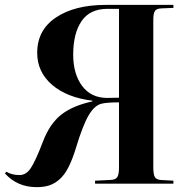

<svg xmlns="http://www.w3.org/2000/svg" viewBox="-23 -750 780 784"><path d="M127 14.2Q47.4 14.2 -2.9 -42L2.9 -48.8Q24.9 -35.2 57.1 -35.2Q84 -35.2 103 -64Q122.1 -92.8 152.8 -172.9Q180.2 -244.6 226.8 -281.5Q273.4 -318.4 354 -335.9V-338.9Q250 -351.6 189.5 -403.8Q128.9 -456.1 128.9 -534.2Q128.9 -627.4 205.6 -678.7Q282.2 -730 408.2 -730H685.1V-717.8L637.2 -715.8Q616.7 -715.3 609.9 -705.6Q603 -695.8 603 -669.9V-67.9Q603 -38.1 609.1 -27.3Q615.2 -16.6 633.8 -15.1L685.1 -12.2V0H365.2V-12.2L425.8 -15.1Q448.2 -15.6 455.6 -26.4Q462.9 -37.1 462.9 -64.9V-332Q415.5 -332 394 -327.1Q363.8 -321.3 339.4 -279.8Q314.9 -238.3 287.1 -146Q272.5 -98.1 256.3 -66.7Q240.2 -35.2 220 -17.6Q199.7 0 178 7.1Q156.2 14.2 127 14.2ZM415 -350.1Q441.9 -350.1 462.9 -351.1V-713.9H416Q344.2 -713.9 310.1 -663.8Q275.9 -613.8 275.9 -526.9Q275.9 -447.8 312.5 -398.9Q349.1 -350.1 415 -350.1Z"/></svg>

Font: Display Semibold
Style: Regular
Weight: 600
Designer: Latin by Veronika Burian and Jose Scaglione. Greek by Irene Vlachou. Cyrillic by Vera Evstafieva.
Foundry: TypeTogether
Version: Version 3.002